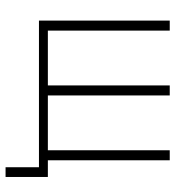

<svg xmlns="http://www.w3.org/2000/svg" viewBox="10 -520 630 690"><g transform="rotate(90 325.0 -175.0)"><path d="M287 -32V-470H323V-32H520V-470H556V-32H616V120H581V0H54V-470H90V-32Z"/></g></svg>

Font: Kreadon
Style: Regular
Weight: 400
Designer: kohakuno
Foundry: StudioGnu
Version: Version 1.000;Glyphs 3.1.2 (3151)